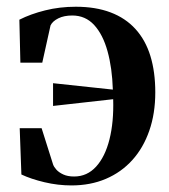

<svg xmlns="http://www.w3.org/2000/svg" viewBox="-20 -538 502 570"><path d="M192 12.5Q152 12.5 112 3Q72 -6.5 43.5 -20L38.5 -157.5H103.5L137.5 -50Q140 -42.5 147.5 -34.2Q155 -26 168 -20Q181 -14 200 -14Q238.5 -14 265.2 -43.2Q292 -72.5 305 -124.2Q318 -176 316 -243.5L137.5 -223.5V-291L315 -272Q313 -336.5 299.2 -386Q285.5 -435.5 259.5 -463.8Q233.5 -492 194.5 -492Q170 -492 153 -483.5Q136 -475 130 -462.5L105.5 -352H40.5L37.5 -479.5Q71 -496.5 114 -507.2Q157 -518 205 -518Q264 -518 308.2 -501.2Q352.5 -484.5 382.2 -451.8Q412 -419 426.5 -371.8Q441 -324.5 441 -264Q441 -201 423.2 -150Q405.5 -99 372.8 -62.8Q340 -26.5 294.2 -7Q248.5 12.5 192 12.5Z"/></svg>

Font: Merriweather 144pt SemiBold
Style: Regular
Weight: 600
Version: Version 2.100